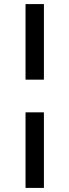

<svg xmlns="http://www.w3.org/2000/svg" viewBox="-20 -720 340 940"><path d="M105 -700H195V-330H105ZM105 -170H195V200H105Z"/></svg>

Font: PT Root UI Medium
Style: Regular
Weight: 500
Designer: Vitaly Kuzmin
Foundry: ParaType Ltd.
Version: Version 2.001G